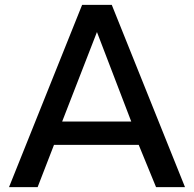

<svg xmlns="http://www.w3.org/2000/svg" viewBox="-20 -770 798 790"><path d="M550.8 -173.8H202.1L134.8 0H17.1L317.9 -750H439.9L741.2 0H622.1ZM520 -270 378.9 -638.2 235.8 -270Z"/></svg>

Font: Oakes Grotesk Medium
Style: Regular
Weight: 500
Designer: Samuel Oakes
Foundry: Samuel Oakes
Version: Version 1.000;PS 001.000;hotconv 1.0.88;makeotf.lib2.5.64775